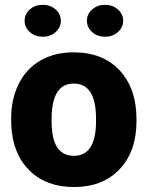

<svg xmlns="http://www.w3.org/2000/svg" viewBox="-20 -751 602 781"><path d="M25.4 -269Q25.4 -348.1 56.2 -409.9Q86.9 -471.7 144.5 -504.9Q202.1 -538.1 279.8 -538.1Q398.4 -538.1 466.8 -464.6Q535.2 -391.1 535.2 -264.6V-258.8Q535.2 -135.3 466.6 -62.7Q397.9 9.8 280.8 9.8Q168 9.8 99.6 -57.9Q31.2 -125.5 25.9 -241.2ZM189.9 -258.8Q189.9 -185.5 212.9 -151.4Q235.8 -117.2 280.8 -117.2Q368.7 -117.2 370.6 -252.4V-269Q370.6 -411.1 279.8 -411.1Q197.3 -411.1 190.4 -288.6ZM80.1 -666.5Q80.1 -693.4 101.3 -712.4Q122.6 -731.4 153.8 -731.4Q185.1 -731.4 206.3 -712.4Q227.5 -693.4 227.5 -666.5Q227.5 -639.6 206.3 -620.6Q185.1 -601.6 153.8 -601.6Q122.6 -601.6 101.3 -620.6Q80.1 -639.6 80.1 -666.5ZM333.5 -666.5Q333.5 -693.4 354.7 -712.4Q376 -731.4 407.2 -731.4Q438.5 -731.4 459.7 -712.4Q481 -693.4 481 -666.5Q481 -639.6 459.7 -620.6Q438.5 -601.6 407.2 -601.6Q376 -601.6 354.7 -620.6Q333.5 -639.6 333.5 -666.5Z"/></svg>

Font: Sadagaat-English
Style: Regular
Weight: 900
Designer: Ahmed alsheikh
Foundry: Ahmed alsheikh Design
Version: Version 2.137;January 17, 2018;FontCreator 11.0.0.2408 64-bi